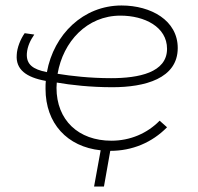

<svg xmlns="http://www.w3.org/2000/svg" viewBox="-20 -544 722 700"><path d="M323 136H359L382 6C462 6 534 -24 589 -80L562 -104C517 -58 455 -31 386 -31C266 -31 186 -106 186 -224L187 -243C239 -234 310 -226 390 -226C507 -226 628 -257 628 -369C628 -470 530 -524 423 -524C284 -524 176 -419 151 -281C100 -291 75 -309 78 -350C80 -375 91 -398 105 -418L70 -423C55 -402 42 -370 41 -344C37 -291 75 -262 147 -249C146 -240 146 -230 146 -220C146 -94 225 -9 347 4ZM190 -275C210 -392 297 -487 419 -487C507 -487 589 -446 589 -366C589 -279 485 -259 385 -259C308 -259 239 -267 190 -275Z"/></svg>

Font: Fixel Display ExtraLight
Style: Italic
Weight: 200
Italic angle: -10°
Designer: AlfaBravo + MacPaw
Foundry: Kyrylo Tkachov, Marchela Mozhyna, Serhii Makarenko, Maria Weinstein, Zakhar Kryvoshyya
Version: Version 1.210;Glyphs 3.2 (3217)